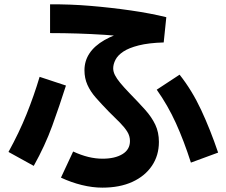

<svg xmlns="http://www.w3.org/2000/svg" viewBox="-20 -794 1040 882"><path d="M260 22 316 -98Q353 -81 386 -73Q419 -65 451 -65Q508 -65 542.5 -86Q577 -107 577 -146Q577 -169 565 -188.5Q553 -208 531.5 -230Q510 -252 480 -281Q446 -316 420.5 -345Q395 -374 381.5 -404.5Q368 -435 368 -471Q368 -557 460 -610Q552 -663 720 -674L708 -605Q584 -626 461 -634Q338 -642 210 -642V-774Q301 -775 396 -767Q491 -759 581 -746Q671 -733 744 -715L732 -599Q663 -597 617.5 -585.5Q572 -574 546.5 -557Q521 -540 510.5 -519.5Q500 -499 500 -480Q500 -465 508 -449Q516 -433 532.5 -413Q549 -393 575 -366Q616 -324 646.5 -290Q677 -256 693.5 -221Q710 -186 710 -142Q710 -80 678 -32.5Q646 15 588 41.5Q530 68 450 68Q405 68 356 56Q307 44 260 22ZM135 -32 19 -96Q68 -185 102 -269.5Q136 -354 162 -441L283 -401Q253 -307 220 -216Q187 -125 135 -32ZM982 -93 857 -47Q825 -147 788 -228.5Q751 -310 700 -382L805 -451Q862 -379 904 -289Q946 -199 982 -93Z"/></svg>

Font: Murecho Thin SemiBold
Style: Regular
Weight: 600
Version: Version 1.010